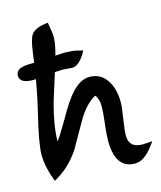

<svg xmlns="http://www.w3.org/2000/svg" viewBox="-125 -873 869 1035"><g transform="rotate(-15 310.0 -355.5)"><path d="M126 -151Q145 -174 196 -262Q244 -348 278 -385Q329 -443 381 -443Q446 -443 481 -386Q510 -339 510 -269Q510 -239 500 -178Q490 -117 490 -86Q490 -17 564 -17Q571 -17 620 -20Q588 24 569 41Q535 72 499 72Q390 72 390 -86Q390 -117 397.5 -179Q405 -241 405 -272Q405 -315 386 -337Q332 -309 285 -230Q243 -156 201 -83Q142 5 57 50Q24 -36 24 -103Q24 -167 65 -333Q100 -477 121 -645Q131 -722 147 -744Q169 -776 241 -783Q252 -726 252 -698Q252 -656 224 -564Q192 -462 160 -360Q127 -239 126 -151ZM254 -518Q225 -518 169 -511.5Q113 -505 84 -505Q11 -505 11 -549Q11 -593 91 -593Q131 -593 161 -597Q201 -598 284 -604Q315 -602 322 -602Q339 -602 387 -589Q347 -514 305 -514Q297 -514 280 -516Q263 -518 254 -518Z"/></g></svg>

Font: Wortlaut AH
Style: SemiBold
Weight: 600
Designer: Andreas Höfeld
Foundry: Fontgrube AH
Version: Version 2.59